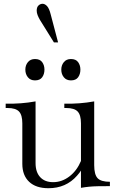

<svg xmlns="http://www.w3.org/2000/svg" viewBox="-20 -984 611 1015"><path d="M236 11Q170 11 134 -23Q98 -57 98 -118V-332Q98 -376 80.5 -394.5Q63 -413 20 -413H10V-436Q51 -435 90 -438Q129 -441 168 -448V-122Q168 -74 192.5 -47.5Q217 -21 261 -21Q307 -21 346.5 -51Q386 -81 408 -133L432 -128Q422 -104 411 -86.5Q400 -69 387 -55Q329 11 236 11ZM408 9V-332Q408 -376 390.5 -394.5Q373 -413 330 -413H320V-436Q361 -435 400 -438Q439 -441 478 -448V-111Q478 -61 496 -42Q514 -23 561 -23V0Q523 0 497.5 0.5Q472 1 451.5 3Q431 5 408 9ZM165 -559Q141 -559 127.5 -575.5Q114 -592 114 -616Q114 -639 127.5 -655.5Q141 -672 165 -672Q191 -672 203 -655.5Q215 -639 215 -616Q215 -592 203 -575.5Q191 -559 165 -559ZM355 -559Q331 -559 317.5 -575.5Q304 -592 304 -616Q304 -639 317.5 -655.5Q331 -672 355 -672Q381 -672 393 -655.5Q405 -639 405 -616Q405 -592 393 -575.5Q381 -559 355 -559ZM265 -760 191 -879Q184 -891 179 -903.5Q174 -916 174 -928Q174 -946 183.5 -955Q193 -964 205 -964Q217 -964 228.5 -952Q240 -940 248 -908L287 -760Z"/></svg>

Font: Baskervville SC
Style: Regular
Weight: 400
Designer: Alexis Faudot, Rémi Forte, Morgane Pierson, Rafael Ribas, Tanguy Vanlaeys, Rosalie Wagner, Thomas Huot-Marchand
Foundry: ANRT
Version: Version 1.100